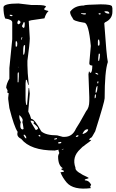

<svg xmlns="http://www.w3.org/2000/svg" viewBox="-25 -863 671 1112"><path d="M82 -842.8 157.2 -834H188.5Q241.2 -834 241.2 -824.2L230.5 -811.5V-810.5Q230.5 -804.7 254.9 -799.8V-796.9Q242.2 -788.1 232.4 -756.8L152.3 -745.1Q152.3 -743.2 141.6 -742.2V-740.2L147.5 -640.6Q147.5 -612.3 133.8 -510.7V-485.4Q133.8 -448.2 141.6 -373L140.6 -371.1H138.7L129.9 -400.4H125L123 -379.9V-302.7Q123 -254.9 129.9 -254.9H131.8L140.6 -352.5L141.6 -353.5H143.6L147.5 -321.3L138.7 -216.8Q150.4 -195.3 155.3 -174.8Q174.8 -174.8 213.9 -102.5Q240.2 -79.1 305.7 -79.1L338.9 -70.3H348.6Q394.5 -70.3 415 -118.2Q429.7 -138.7 473.6 -218.8Q492.2 -239.3 492.2 -278.3V-300.8L487.3 -432.6L490.2 -449.2Q494.1 -449.2 496.1 -441.4H499Q508.8 -441.4 509.8 -483.4Q492.2 -483.4 492.2 -496.1L501 -596.7Q488.3 -731.4 462.9 -731.4Q396.5 -741.2 396.5 -756.8Q380.9 -778.3 380.9 -794.9Q407.2 -831.1 461.9 -831.1Q461.9 -835.9 557.6 -837.9Q624 -837.9 624 -824.2L626 -815.4V-794.9Q626 -752.9 583 -733.4L579.1 -728.5V-726.6Q591.8 -539.1 599.6 -503.9Q581.1 -450.2 581.1 -293.9Q581.1 -275.4 526.4 -102.5Q506.8 -66.4 503.9 -66.4Q496.1 -63.5 492.2 -56.6V-52.7H502.9V-51.8Q500 -45.9 468.8 -24.4Q461.9 -17.6 453.1 -12.7Q448.2 -6.8 440.4 0Q389.6 45.9 412.1 108.4V112.3Q412.1 131.8 487.3 166V169.9Q465.8 174.8 465.8 178.7V179.7L467.8 181.6Q490.2 181.6 502.9 207L501 211.9Q494.1 211.9 501 226.6Q400.4 239.3 361.3 194.3Q335.9 164.1 325.2 134.8L344.7 131.8V126Q330.1 120.1 330.1 117.2V114.3Q337.9 114.3 337.9 110.4Q311.5 94.7 311.5 43Q311.5 35.2 318.4 23.4L313.5 7.8Q314.5 5.9 314.5 3.9L292 8.8Q151.4 8.8 97.7 -58.6Q75.2 -69.3 75.2 -86.9L77.1 -99.6Q56.6 -128.9 29.3 -237.3L22.5 -289.1V-297.9L25.4 -323.2L17.6 -326.2L18.6 -339.8L10.7 -355.5Q12.7 -378.9 29.3 -407.2V-468.8L45.9 -635.7V-733.4Q45.9 -750 4.9 -755.9Q-4.9 -781.2 -4.9 -820.3Q-4.9 -842.8 82 -842.8ZM86.9 -195.3V-188.5Q86.9 -172.9 95.7 -155.3Q92.8 -148.4 92.8 -136.7V-129.9Q94.7 -113.3 107.4 -113.3L111.3 -116.2V-118.2Q107.4 -149.4 104.5 -155.3L106.4 -166V-168Q106.4 -177.7 88.9 -195.3ZM152.3 -164.1V-162.1Q152.3 -157.2 179.7 -113.3V-111.3H188.5L195.3 -118.2V-120.1Q195.3 -127.9 168.9 -148.4V-150.4L172.9 -155.3Q168.9 -164.1 155.3 -164.1ZM109.4 -574.2V-546.9H114.3Q120.1 -562.5 120.1 -585V-601.6H116.2Q110.4 -601.6 109.4 -574.2ZM453.1 -88.9 455.1 -86.9H456.1Q485.4 -97.7 485.4 -113.3L480.5 -114.3Q464.8 -114.3 453.1 -88.9ZM113.3 -736.3 102.5 -712.9V-710.9Q107.4 -701.2 114.3 -701.2Q118.2 -707 118.2 -719.7V-731.4ZM79.1 -444.3 77.1 -435.5V-386.7H82L84 -420.9V-441.4L80.1 -444.3ZM546.9 -551.8 543.9 -526.4V-510.7H548.8Q553.7 -529.3 553.7 -542V-551.8ZM80.1 -745.1Q75.2 -736.3 75.2 -728.5L80.1 -722.7H84Q93.8 -728.5 93.8 -735.4Q90.8 -745.1 80.1 -745.1ZM543.9 -633.8 542 -626V-601.6L544.9 -598.6H546.9Q551.8 -599.6 551.8 -608.4V-619.1L548.8 -633.8ZM528.3 -326.2H531.2Q538.1 -326.2 540 -364.3H538.1Q530.3 -362.3 528.3 -326.2ZM579.1 -794.9Q589.8 -784.2 603.5 -784.2H608.4Q608.4 -797.9 589.8 -797.9H583ZM66.4 -624 65.4 -615.2V-601.6L66.4 -592.8H70.3Q75.2 -592.8 75.2 -610.4Q74.2 -624 70.3 -624ZM111.3 -80.1Q118.2 -64.5 125 -61.5H127V-66.4Q127 -76.2 114.3 -84ZM444.3 -786.1V-783.2L460 -779.3H469.7L473.6 -783.2L469.7 -786.1ZM523.4 -302.7V-293.9H524.4Q530.3 -294.9 530.3 -307.6V-316.4H528.3Q523.4 -315.4 523.4 -302.7ZM312.5 -39.1V-32.2H319.3Q328.1 -32.2 330.1 -38.1V-41H325.2ZM31.2 -777.3V-774.4Q32.2 -769.5 41 -769.5H44.9L47.9 -772.5Q45.9 -777.3 38.1 -777.3ZM528.3 -441.4V-437.5Q528.3 -434.6 542 -430.7L543.9 -432.6V-434.6Q536.1 -441.4 530.3 -441.4ZM289.1 -59.6V-54.7H291Q302.7 -54.7 304.7 -59.6V-63.5H302.7ZM428.7 -75.2V-80.1H427.7Q414.1 -79.1 414.1 -69.3Q420.9 -71.3 426.8 -72.3Q427.7 -73.2 428.7 -75.2ZM544.9 -783.2 548.8 -779.3H555.7L558.6 -783.2L555.7 -786.1H548.8ZM198.2 -79.1V-77.1L202.1 -73.2H209V-77.1L203.1 -82H202.1ZM540 -391.6 538.1 -382.8V-380.9H543.9L544.9 -389.6V-391.6ZM97.7 -633.8V-632.8H100.6L104.5 -647.5H102.5Q97.7 -646.5 97.7 -633.8ZM337.9 2.9Q339.8 2.9 344.7 -1L331.1 1ZM79.1 -476.6V-473.6H82Z"/></svg>

Font: Love Ya Like A Sister
Style: Regular
Weight: 400
Designer: Kimberly Geswein
Foundry: Kimberly Geswein
Version: Version 1.002 2007